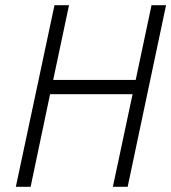

<svg xmlns="http://www.w3.org/2000/svg" viewBox="-20 -720 660 740"><path d="M503 -412H185L246 -700H190L41 0H98L173 -357H491L415 0H472L620 -700H564Z"/></svg>

Font: Advent Pro
Style: Italic
Weight: 400
Italic angle: -12°
Designer: VivaRado, Andreas Kalpakidis
Foundry: VivaRado, Andreas Kalpakidis
Version: Version 3.000